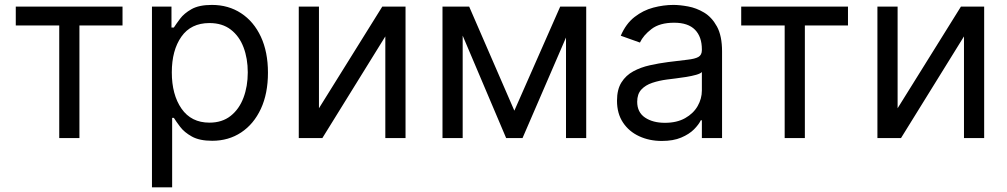

<svg xmlns="http://www.w3.org/2000/svg" viewBox="-20 -573 4182 797"><path d="M45.5 -467.3V-545.5H488.6V-467.3H309.7V0H225.9V-467.3Z M610.8 204.5V-545.5H691.8V-458.8H701.7Q710.9 -473 727.5 -495.2Q744 -517.4 775 -535Q806.1 -552.6 859.4 -552.6Q928.3 -552.6 980.8 -518.1Q1033.4 -483.7 1062.9 -420.5Q1092.3 -357.2 1092.3 -271.3Q1092.3 -184.7 1062.9 -121.3Q1033.4 -57.9 981.2 -23.3Q929 11.4 860.8 11.4Q808.2 11.4 776.6 -6.2Q745 -23.8 728 -46.3Q710.9 -68.9 701.7 -83.8H694.6V204.5ZM693.2 -272.7Q693.2 -180 733.5 -122Q773.8 -63.9 849.4 -63.9Q902 -63.9 937.3 -91.8Q972.7 -119.7 990.6 -167.1Q1008.5 -214.5 1008.5 -272.7Q1008.5 -330.3 990.9 -376.6Q973.4 -422.9 938 -450.1Q902.7 -477.3 849.4 -477.3Q772.7 -477.3 733 -420.8Q693.2 -364.3 693.2 -272.7Z M1304 -123.6 1566.8 -545.5H1663.4V0H1579.5V-421.9L1318.2 0H1220.2V-545.5H1304Z M2115.1 -113.6 2305.4 -545.5H2413.4V0H2329.5V-417.3L2149.1 0H2081L1900.6 -425.1V0H1816.8V-545.5H1927.6Z M2727.3 12.1Q2675.4 12.1 2633.2 -7.5Q2590.9 -27 2566.1 -64.3Q2541.2 -101.6 2541.2 -154.8Q2541.2 -201.7 2559.7 -231Q2578.1 -260.3 2609 -277Q2639.9 -293.7 2677.4 -302Q2714.8 -310.4 2752.8 -315.3Q2802.6 -321.7 2833.6 -325.1Q2864.7 -328.5 2879.1 -336.6Q2893.5 -344.8 2893.5 -365.1V-367.9Q2893.5 -420.5 2864.9 -449.6Q2836.3 -478.7 2778.4 -478.7Q2718.4 -478.7 2684.3 -452.4Q2650.2 -426.1 2636.4 -396.3L2556.8 -424.7Q2578.1 -474.4 2613.8 -502.3Q2649.5 -530.2 2691.9 -541.4Q2734.4 -552.6 2775.6 -552.6Q2801.8 -552.6 2836.1 -546.3Q2870.4 -540.1 2902.5 -521Q2934.7 -501.8 2956 -463.1Q2977.3 -424.4 2977.3 -359.4V0H2893.5V-73.9H2889.2Q2880.7 -56.1 2860.8 -36Q2840.9 -16 2807.9 -2Q2774.9 12.1 2727.3 12.1ZM2740.1 -63.2Q2789.8 -63.2 2824 -82.6Q2858.3 -101.9 2875.9 -132.6Q2893.5 -163.4 2893.5 -197.4V-274.1Q2888.1 -267.8 2870.2 -262.6Q2852.3 -257.5 2829 -253.7Q2805.8 -250 2783.9 -247.3Q2762.1 -244.7 2748.6 -242.9Q2715.9 -238.6 2687.7 -229.2Q2659.4 -219.8 2642.2 -201.2Q2625 -182.5 2625 -150.6Q2625 -106.9 2657.5 -85Q2690 -63.2 2740.1 -63.2Z M3056.8 -467.3V-545.5H3500V-467.3H3321V0H3237.2V-467.3Z M3706 -123.6 3968.8 -545.5H4065.3V0H3981.5V-421.9L3720.2 0H3622.2V-545.5H3706Z"/></svg>

Font: Inter Alia
Style: Regular
Weight: 400
Designer: Rasmus Andersson (Latin, Greek, Cyrillic etc.) and Evan from Shavian.info (Shavian, old style figures)
Foundry: Shavian.info
Version: Version 0.001;git-37ab20767